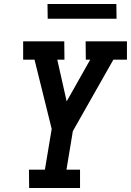

<svg xmlns="http://www.w3.org/2000/svg" viewBox="-20 -942 656 962"><path d="M126 0 125 -92H205L239 -296L153 -643H96V-735H302L303 -643H267L314 -434L432 -643H410L409 -735H616V-643H548L345 -285L313 -92H381V0ZM219 -848 218 -922H563L564 -848Z"/></svg>

Font: Iosevka Etoile Semibold
Style: Italic
Weight: 600
Italic angle: -9°
Designer: Belleve Invis
Foundry: Belleve Invis
Version: Version 22.1.2; ttfautohint (v1.8.4)